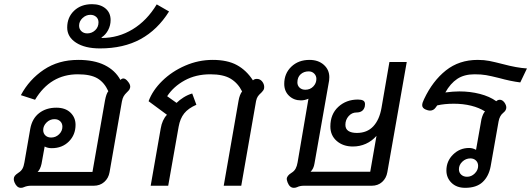

<svg xmlns="http://www.w3.org/2000/svg" viewBox="-20 -890 2545 920"><path d="M80 10Q61 10 50 -15Q46 -24 46 -32Q46 -41 51 -47.5Q56 -54 68 -62Q81 -70 87.5 -81.5Q94 -93 97 -112L125 -273Q134 -322 167.5 -348Q201 -374 250 -374Q293 -374 317.5 -350.5Q342 -327 342 -292Q342 -244 310 -212Q278 -180 228 -180Q208 -180 194 -188L179 -105Q173 -78 160 -66H423L483 -408Q489 -441 499 -453Q480 -495 447 -514.5Q414 -534 353 -534Q221 -534 148 -412L80 -434Q120 -509 190 -556Q260 -603 355 -603Q431 -603 481.5 -578Q532 -553 557 -507Q564 -514 571 -514Q582 -514 594 -498Q604 -486 604 -474Q604 -469 600 -461Q597 -456 587.5 -447Q578 -438 572.5 -428.5Q567 -419 564 -403L505 -65Q500 -36 479.5 -18Q459 0 429 0H128Q110 0 94 7Q88 10 80 10ZM279 -283Q279 -299 268.5 -309Q258 -319 241 -319Q219 -319 203 -303Q187 -287 187 -267Q187 -251 197.5 -241Q208 -231 225 -231Q247 -231 263 -246.5Q279 -262 279 -283Z M302 -758Q302 -807 335 -838.5Q368 -870 421 -870Q461 -870 485.5 -849.5Q510 -829 510 -794Q510 -768 498 -745.5Q486 -723 467 -711V-708Q547 -708 615.5 -749.5Q684 -791 731 -869L790 -835Q735 -747 653.5 -702.5Q572 -658 459 -658Q387 -658 344.5 -685.5Q302 -713 302 -758ZM452 -783Q452 -799 441 -809Q430 -819 413 -819Q392 -819 375.5 -803.5Q359 -788 359 -767Q359 -751 370 -740.5Q381 -730 398 -730Q420 -730 436 -745Q452 -760 452 -783Z M750 -274Q757 -316 780 -340L692 -405Q711 -457 757.5 -502.5Q804 -548 867.5 -575.5Q931 -603 999 -603Q1070 -603 1115.5 -578Q1161 -553 1192 -505Q1199 -512 1211 -512Q1225 -512 1235 -501Q1246 -488 1246 -473Q1246 -464 1242.5 -458.5Q1239 -453 1235 -449Q1231 -445 1230 -444Q1221 -436 1215.5 -428Q1210 -420 1207 -406L1136 0H1052L1123 -407Q1128 -436 1140 -452Q1120 -492 1085 -513Q1050 -534 988 -534Q918 -534 864.5 -504.5Q811 -475 781 -429L826 -397Q840 -411 860 -423.5Q880 -436 901 -442L921 -388Q882 -371 862.5 -346.5Q843 -322 836 -283L786 0H702Z M1388 10Q1368 10 1358 -16Q1354 -28 1354 -32Q1354 -48 1377 -62Q1390 -70 1396.5 -82Q1403 -94 1406 -112L1458 -417Q1440 -409 1422 -409Q1388 -409 1365 -431Q1342 -453 1342 -488Q1342 -538 1376 -570.5Q1410 -603 1463 -603Q1505 -603 1531.5 -579.5Q1558 -556 1558 -520Q1558 -509 1557 -504L1487 -107Q1483 -81 1468 -67H1754L1784 -239Q1762 -214 1733 -201Q1704 -188 1671 -188Q1624 -188 1593.5 -214.5Q1563 -241 1563 -284Q1563 -343 1601 -378Q1639 -413 1695 -413Q1712 -413 1720.5 -408Q1729 -403 1729 -391Q1729 -384 1728 -380Q1721 -351 1688 -351Q1666 -351 1650.5 -333.5Q1635 -316 1635 -292Q1635 -272 1649.5 -262.5Q1664 -253 1690 -253Q1739 -253 1768.5 -284.5Q1798 -316 1808 -373L1846 -593H1929L1836 -65Q1831 -36 1811 -18Q1791 0 1761 0H1436Q1417 0 1403 7Q1396 10 1388 10ZM1496 -512Q1496 -527 1485.5 -537.5Q1475 -548 1459 -548Q1436 -548 1420.5 -534Q1405 -520 1405 -495Q1405 -480 1415.5 -470Q1426 -460 1443 -460Q1466 -460 1481 -475.5Q1496 -491 1496 -512Z M2119 -73Q2119 -118 2151 -149.5Q2183 -181 2228 -181Q2245 -181 2261 -172L2287 -319Q2294 -346 2304 -356Q2276 -374 2237.5 -383.5Q2199 -393 2155 -393Q2110 -393 2075 -385L2067 -374Q2057 -360 2040 -360Q2032 -360 2020 -365Q2003 -372 2003 -386Q2003 -397 2012 -415Q2053 -502 2116.5 -552.5Q2180 -603 2269 -603Q2300 -603 2325 -598Q2350 -593 2389 -583Q2456 -565 2505 -562L2473 -495Q2426 -501 2372 -516Q2332 -526 2309 -530Q2286 -534 2254 -534Q2204 -534 2171 -512Q2138 -490 2114 -447Q2152 -452 2181 -452Q2233 -452 2279.5 -440Q2326 -428 2358 -405Q2365 -412 2375 -412Q2387 -412 2397 -399Q2406 -386 2406 -375Q2406 -361 2392 -350Q2374 -336 2369 -308L2331 -93Q2322 -45 2292.5 -17.5Q2263 10 2209 10Q2168 10 2143.5 -14Q2119 -38 2119 -73ZM2271 -95Q2271 -111 2260.5 -121Q2250 -131 2234 -131Q2212 -131 2195.5 -115.5Q2179 -100 2179 -79Q2179 -63 2190 -53Q2201 -43 2218 -43Q2239 -43 2255 -59Q2271 -75 2271 -95Z"/></svg>

Font: Niramit
Style: Italic
Weight: 400
Italic angle: -10°
Version: Version 1.000; ttfautohint (v1.6)